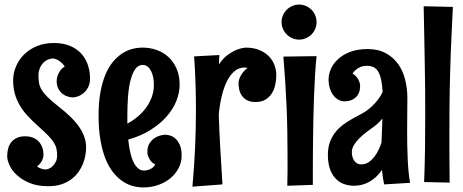

<svg xmlns="http://www.w3.org/2000/svg" viewBox="-20 -781 2013 834"><path d="M371.1 -439.9Q371.1 -417.5 362.8 -401.9Q354.5 -386.2 342.8 -376.5Q331.1 -366.7 318.4 -362.3Q305.7 -357.9 296.9 -357.9Q288.1 -357.9 275.9 -361.1Q263.7 -364.3 252.7 -372.6Q241.7 -380.9 233.9 -394.8Q226.1 -408.7 226.1 -430.2Q226.6 -441.9 230.5 -453.1Q233.9 -462.9 241 -473.4Q248 -483.9 261.2 -492.2Q252.4 -504.9 243.7 -511.7Q234.9 -518.6 228 -522Q219.7 -525.9 212.9 -526.9Q197.8 -526.9 185.5 -520.8Q173.3 -514.6 164.8 -504.6Q156.2 -494.6 151.6 -481.4Q147 -468.3 147 -454.1Q147 -436 149.4 -421.4Q151.9 -406.7 160.6 -391.6Q169.4 -376.5 187 -358.9Q204.6 -341.3 234.9 -317.9Q265.1 -294.4 287.6 -272.2Q310.1 -250 324.7 -228.5Q339.4 -207 346.7 -185.3Q354 -163.6 354 -140.1Q354 -124.5 350.8 -106.2Q347.7 -87.9 340.1 -69.1Q332.5 -50.3 320.1 -33Q307.6 -15.6 289.3 -2Q271 11.7 246.3 19.8Q221.7 27.8 189.9 27.8Q142.1 27.8 108.4 13.7Q74.7 -0.5 53 -20.8Q31.2 -41 21.2 -63.5Q11.2 -85.9 11.2 -103Q11.2 -121.1 15.6 -136.7Q20 -152.3 29.5 -164.1Q39.1 -175.8 54 -182.4Q68.8 -189 89.8 -189Q107.4 -189 121.8 -183.6Q136.2 -178.2 146.7 -167.7Q157.2 -157.2 163.1 -142.1Q168.9 -127 168.9 -107.9Q168.5 -99.6 165.5 -90.8Q163.1 -83.5 157.2 -74.7Q151.4 -65.9 141.1 -58.1Q147.9 -52.7 154.5 -50Q161.1 -47.4 166.5 -46.4Q172.4 -44.9 178.2 -44.9Q184.6 -44.9 193.1 -48.6Q201.7 -52.2 209.5 -60.1Q217.3 -67.9 222.7 -79.1Q228 -90.3 228 -106Q228 -121.6 225.3 -134.5Q222.7 -147.5 214.1 -161.4Q205.6 -175.3 189.5 -191.9Q173.3 -208.5 147 -231.9Q120.6 -255.4 100.1 -277.6Q79.6 -299.8 65.7 -323.7Q51.8 -347.7 44.4 -374Q37.1 -400.4 37.1 -432.1Q37.1 -463.4 49.6 -492.7Q62 -522 85 -544.7Q107.9 -567.4 140.6 -580.8Q173.3 -594.2 213.9 -594.2Q254.9 -594.2 284.7 -581.5Q314.5 -568.8 333.5 -547.6Q352.5 -526.4 361.8 -498.5Q371.1 -470.7 371.1 -439.9Z M769 -105Q769 -76.2 755.9 -50.8Q742.7 -25.4 720.2 -6.8Q697.8 11.7 667.5 22.5Q637.2 33.2 603 33.2Q580.1 33.2 556.6 26.9Q533.2 20.5 511.7 5.9Q490.2 -8.8 471.2 -32.7Q452.1 -56.6 438.2 -91.3Q424.3 -126 416.3 -172.6Q408.2 -219.2 408.2 -279.8Q408.2 -336.9 416.3 -380.9Q424.3 -424.8 438.2 -457.5Q452.1 -490.2 470.7 -512.5Q489.3 -534.7 510.5 -548.6Q531.7 -562.5 554.4 -568.4Q577.1 -574.2 599.1 -574.2Q631.8 -574.2 661.1 -563.7Q690.4 -553.2 712.4 -532.7Q734.4 -512.2 747.3 -482.2Q760.3 -452.1 760.3 -413.1Q760.3 -377.9 745.8 -342Q731.4 -306.2 703.1 -274.2Q674.8 -242.2 633.1 -216.1Q591.3 -189.9 537.1 -174.8Q540 -144.5 545.7 -119.6Q551.3 -94.7 559.8 -77.1Q568.4 -59.6 579.8 -49.8Q591.3 -40 606.4 -40Q616.2 -40.5 625 -43.5Q632.8 -45.9 640.9 -51.3Q648.9 -56.6 654.3 -66.9Q641.6 -72.8 634.8 -82Q627.9 -91.3 624.5 -99.6Q620.6 -109.4 620.1 -120.1Q620.1 -143.6 629.4 -158.2Q638.7 -172.9 651.4 -181.2Q664.1 -189.5 677.2 -192.6Q690.4 -195.8 698.2 -195.8Q706.5 -195.8 718.5 -192.4Q730.5 -189 741.7 -179.2Q752.9 -169.4 761 -151.6Q769 -133.8 769 -105ZM648.4 -412.1Q648.4 -429.7 645.3 -445.6Q642.1 -461.4 636 -473.1Q629.9 -484.9 620.8 -491.9Q611.8 -499 600.1 -499Q580.1 -499 567.4 -480.7Q554.7 -462.4 546.9 -432.1Q539.1 -401.9 536.1 -362.3Q533.2 -322.8 533.2 -279.8V-244.1Q558.1 -257.3 579.3 -275.4Q600.6 -293.5 616 -315.2Q631.3 -336.9 639.9 -361.3Q648.4 -385.7 648.4 -412.1Z M946.3 20 815.9 29.8Q823.7 -57.6 827.4 -138.9Q831.1 -220.2 831.1 -301.8Q831.1 -359.4 829.3 -417.2Q827.6 -475.1 823.2 -536.1L933.1 -542Q932.1 -531.2 931.6 -521Q931.2 -510.7 931.2 -501Q948.2 -527.3 968.5 -542.2Q988.8 -557.1 1006.3 -564Q1026.4 -572.3 1046.9 -574.2Q1082.5 -574.2 1107.9 -563.2Q1133.3 -552.2 1149.4 -534.9Q1165.5 -517.6 1172.9 -496.3Q1180.2 -475.1 1180.2 -455.1Q1180.2 -434.6 1175.8 -413.6Q1171.4 -392.6 1160.9 -375.7Q1150.4 -358.9 1133.1 -348.4Q1115.7 -337.9 1090.3 -337.9Q1064.9 -337.9 1050.3 -347.2Q1035.6 -356.4 1028.1 -369.4Q1020.5 -382.3 1018.3 -396.2Q1016.1 -410.2 1016.1 -419.9Q1016.1 -426.8 1018.6 -435.3Q1021 -443.8 1025.9 -452.6Q1030.8 -461.4 1038.1 -470Q1045.4 -478.5 1055.2 -485.8Q1052.2 -486.8 1049.1 -487.3Q1045.9 -487.8 1043 -487.8Q1018.6 -487.8 999.5 -472.4Q980.5 -457 966.6 -429.7Q952.6 -402.3 943.6 -365.2Q934.6 -328.1 930.2 -284.2Q932.6 -208.5 937 -134.3Q941.4 -60.1 946.3 20Z M1355 -685.1Q1355 -669.4 1349.1 -655.5Q1343.3 -641.6 1333 -631.3Q1322.8 -621.1 1308.8 -615Q1294.9 -608.9 1279.3 -608.9Q1263.7 -608.9 1249.8 -615Q1235.8 -621.1 1225.6 -631.3Q1215.3 -641.6 1209.2 -655.5Q1203.1 -669.4 1203.1 -685.1Q1203.1 -700.7 1209.2 -714.6Q1215.3 -728.5 1225.6 -738.8Q1235.8 -749 1249.8 -755.1Q1263.7 -761.2 1279.3 -761.2Q1294.9 -761.2 1308.8 -755.1Q1322.8 -749 1333 -738.8Q1343.3 -728.5 1349.1 -714.6Q1355 -700.7 1355 -685.1ZM1355 -537.1Q1351.1 -498.5 1348.4 -453.9Q1345.7 -409.2 1344 -362.3Q1342.3 -315.4 1341.3 -268.1Q1340.3 -220.7 1339.8 -177.7Q1339.4 -134.8 1339.1 -97.4Q1338.9 -60.1 1338.9 -33.2V22L1228 25.9Q1229 -7.8 1229 -39.6Q1229 -71.3 1229 -103Q1229 -158.2 1228 -210.7Q1227.1 -263.2 1224.9 -315.9Q1222.7 -368.7 1219.2 -422.9Q1215.8 -477.1 1210.9 -535.2Z M1648.4 20Q1645.5 4.9 1643.1 -10.7Q1640.6 -26.4 1639.2 -43Q1616.7 -9.8 1585.4 8.1Q1554.2 25.9 1517.1 25.9Q1498 25.9 1478 19.8Q1458 13.7 1441.7 -1.5Q1425.3 -16.6 1414.8 -42.7Q1404.3 -68.8 1404.3 -108.9Q1404.3 -142.1 1414.1 -166.7Q1423.8 -191.4 1439.5 -210Q1455.1 -228.5 1474.6 -242.2Q1494.1 -255.9 1513.4 -266.6Q1532.7 -277.3 1550.3 -286.6Q1567.9 -295.9 1579.1 -305.2Q1600.6 -322.3 1616.5 -341.6Q1632.3 -360.8 1642.1 -381.8Q1640.1 -415.5 1635 -437.3Q1629.9 -459 1621.6 -471.9Q1613.3 -484.9 1601.3 -490Q1589.4 -495.1 1574.2 -495.1Q1551.8 -495.1 1536.4 -485.4Q1521 -475.6 1511.2 -461.9Q1523.4 -454.1 1530 -445.3Q1536.6 -436.5 1540 -428.2Q1543.9 -418.9 1544.4 -409.2Q1544.4 -376 1525.6 -358.4Q1506.8 -340.8 1477.5 -340.8Q1462.4 -340.8 1449.7 -347.9Q1437 -355 1427.5 -367.7Q1418 -380.4 1412.6 -397.9Q1407.2 -415.5 1407.2 -436Q1407.2 -456.5 1416.5 -479.5Q1425.8 -502.4 1446.3 -522.2Q1466.8 -542 1499 -554.9Q1531.2 -567.9 1577.1 -567.9Q1623 -567.9 1655.8 -550Q1688.5 -532.2 1709.5 -502.7Q1730.5 -473.1 1740 -434.6Q1749.5 -396 1749.5 -355Q1749.5 -324.2 1749 -288.1Q1748.5 -252 1748.5 -213.9Q1748.5 -182.1 1749 -150.4Q1749.5 -118.7 1751 -89.1Q1752.4 -59.6 1754.9 -33.4Q1757.3 -7.3 1761.2 13.2ZM1641.1 -266.1Q1624 -245.6 1604.5 -231Q1589.8 -220.7 1573 -208Q1556.2 -195.3 1541.7 -181.2Q1527.3 -167 1517.8 -151.6Q1508.3 -136.2 1508.3 -120.1Q1508.3 -98.1 1519 -82.5Q1529.8 -66.9 1549.3 -66.9Q1567.4 -66.9 1581.5 -76.7Q1595.7 -86.4 1606.7 -100.8Q1617.7 -115.2 1625.2 -131.8Q1632.8 -148.4 1637.2 -162.1Z M1947.3 -751Q1944.3 -691.4 1941.9 -640.6Q1939.5 -589.8 1937.7 -544.9Q1936 -500 1935.1 -459.5Q1934.1 -418.9 1933.3 -379.4Q1932.6 -339.8 1932.4 -299.8Q1932.1 -259.8 1932.1 -215.8Q1932.1 -167 1932.1 -111.3Q1932.1 -55.7 1933.1 12.2L1822.3 9.8Q1825.2 -64 1826.2 -135.5Q1827.1 -207 1827.1 -282.2Q1827.1 -332.5 1826.7 -385.5Q1826.2 -438.5 1825.2 -496.3Q1824.2 -554.2 1823 -618.2Q1821.8 -682.1 1820.3 -753.9Z"/></svg>

Font: Rum Raisin
Style: Regular
Weight: 400
Designer: Astigmatic (AOETI)
Foundry: Astigmatic (AOETI)
Version: Version 1.000